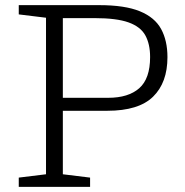

<svg xmlns="http://www.w3.org/2000/svg" viewBox="-20 -727 718 747"><path d="M53 -671V-707H366Q466 -707 524 -683.2Q582 -659.5 606.8 -614.2Q631.5 -569 631.5 -504.5Q631.5 -405.5 575.5 -350.8Q519.5 -296 397.5 -296H224.5V-49L330.5 -36V0H53V-36L159 -49V-658ZM564 -505Q564 -555.5 545.5 -589.2Q527 -623 480.2 -639.8Q433.5 -656.5 348.5 -656.5H224.5V-346.5H401Q479.5 -346.5 521.8 -383.8Q564 -421 564 -505Z"/></svg>

Font: Newsreader Caption Light
Style: Regular
Weight: 300
Designer: Hugues Gentile
Foundry: Production Type
Version: Version 1.001